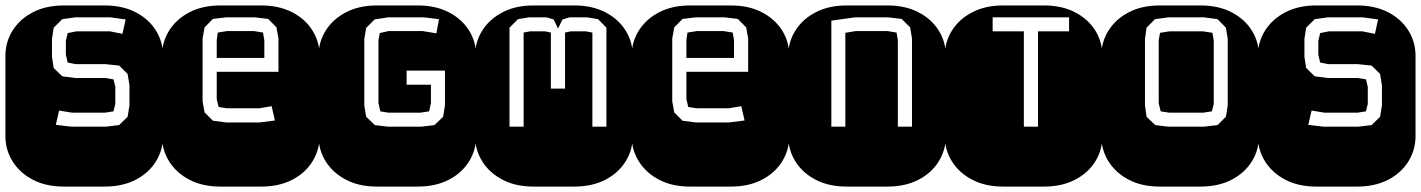

<svg xmlns="http://www.w3.org/2000/svg" viewBox="-22 -689 5247 709"><path d="M213.9 0Q147.9 0 99.6 -25.1Q51.3 -50.3 24.7 -92.8Q-2 -135.3 -2 -186V-482.9Q-2 -534.2 24.7 -576.4Q51.3 -618.7 99.6 -643.8Q147.9 -668.9 213.9 -668.9H364.3Q430.2 -668.9 478.8 -643.8Q527.3 -618.7 553.7 -576.4Q580.1 -534.2 580.1 -482.9V-186Q580.1 -135.3 553.7 -92.8Q527.3 -50.3 478.8 -25.1Q430.2 0 364.3 0ZM241.2 -221.2H368.2L418 -227.1L449.2 -257.8L456.1 -299.8V-374L449.2 -416L418 -446.8L367.2 -452.1H257.8L228 -458L221.2 -486.8V-538.1L228 -566.9L260.3 -573.2H384.3L430.2 -564L441.9 -617.2L385.3 -625H256.8L208 -618.2L176.3 -586.9L169.9 -545.9V-479L176.3 -438L208 -407.2L256.8 -400.9H367.2L397 -396L403.8 -369.1V-305.2L397 -277.8L365.2 -272.9H244.1L196.3 -280.8L184.1 -228Z M792 0Q726.1 0 677.7 -25.1Q629.4 -50.3 602.8 -92.8Q576.2 -135.3 576.2 -186V-482.9Q576.2 -534.2 602.8 -576.4Q629.4 -618.7 677.7 -643.8Q726.1 -668.9 792 -668.9H942.4Q1008.3 -668.9 1056.9 -643.8Q1105.5 -618.7 1131.8 -576.4Q1158.2 -534.2 1158.2 -482.9V-186Q1158.2 -135.3 1131.8 -92.8Q1105.5 -50.3 1056.9 -25.1Q1008.3 0 942.4 0ZM813 -236.8H936L993.2 -244.1L981 -296.9L935.1 -289.1H816.4L785.2 -293.9L778.3 -323.2V-423.8H1006.3V-546.9L999 -587.9L968.3 -619.1L918.9 -625H813L764.2 -619.1L733.4 -587.9L726.1 -546.9V-314.9L733.4 -273.9L764.2 -243.2ZM778.3 -475.1V-541L782.2 -568.8L816.4 -574.2H916L949.2 -568.8L954.1 -540V-475.1Z M1370.1 0Q1304.2 0 1255.9 -25.1Q1207.5 -50.3 1180.9 -92.8Q1154.3 -135.3 1154.3 -186V-482.9Q1154.3 -534.2 1180.9 -576.4Q1207.5 -618.7 1255.9 -643.8Q1304.2 -668.9 1370.1 -668.9H1520.5Q1586.4 -668.9 1635 -643.8Q1683.6 -618.7 1710 -576.4Q1736.3 -534.2 1736.3 -482.9V-186Q1736.3 -135.3 1710 -92.8Q1683.6 -50.3 1635 -25.1Q1586.4 0 1520.5 0ZM1411.1 -221.2H1533.2L1582.5 -227.1L1614.3 -257.8L1621.1 -299.8V-428.2H1479.5V-376H1569.3V-307.1Q1566.9 -299.3 1565.9 -292.5Q1564.9 -285.6 1562.5 -277.8L1530.3 -272.9H1412.1L1382.3 -277.8L1375.5 -309.1V-540L1380.4 -566.9L1412.1 -574.2H1539.1L1589.4 -565.9L1599.1 -618.2L1542.5 -625H1411.1L1361.3 -617.2L1330.1 -585.9L1323.2 -544.9V-299.8L1330.1 -257.8L1362.3 -227.1Z M1948.2 0Q1882.3 0 1834 -25.1Q1785.6 -50.3 1759 -92.8Q1732.4 -135.3 1732.4 -186V-482.9Q1732.4 -534.2 1759 -576.4Q1785.6 -618.7 1834 -643.8Q1882.3 -668.9 1948.2 -668.9H2098.6Q2164.6 -668.9 2213.1 -643.8Q2261.7 -618.7 2288.1 -576.4Q2314.5 -534.2 2314.5 -482.9V-186Q2314.5 -135.3 2288.1 -92.8Q2261.7 -50.3 2213.1 -25.1Q2164.6 0 2098.6 0ZM1859.4 -221.2H1911.6V-568.8L1935.5 -573.2H1991.2L2012.2 -568.8V-361.8H2064.5V-568.8L2085.4 -573.2H2141.6L2165.5 -568.8V-221.2H2217.3V-586.9L2186.5 -618.2L2145.5 -625H2081.5L2055.2 -617.2L2038.6 -583.5L2022.5 -617.2L1995.6 -625H1931.6L1890.6 -618.2L1859.4 -586.9Z M2526.4 0Q2460.4 0 2412.1 -25.1Q2363.8 -50.3 2337.2 -92.8Q2310.5 -135.3 2310.5 -186V-482.9Q2310.5 -534.2 2337.2 -576.4Q2363.8 -618.7 2412.1 -643.8Q2460.4 -668.9 2526.4 -668.9H2676.8Q2742.7 -668.9 2791.3 -643.8Q2839.8 -618.7 2866.2 -576.4Q2892.6 -534.2 2892.6 -482.9V-186Q2892.6 -135.3 2866.2 -92.8Q2839.8 -50.3 2791.3 -25.1Q2742.7 0 2676.8 0ZM2547.4 -236.8H2670.4L2727.5 -244.1L2715.3 -296.9L2669.4 -289.1H2550.8L2519.5 -293.9L2512.7 -323.2V-423.8H2740.7V-546.9L2733.4 -587.9L2702.6 -619.1L2653.3 -625H2547.4L2498.5 -619.1L2467.8 -587.9L2460.4 -546.9V-314.9L2467.8 -273.9L2498.5 -243.2ZM2512.7 -475.1V-541L2516.6 -568.8L2550.8 -574.2H2650.4L2683.6 -568.8L2688.5 -540V-475.1Z M3104.5 0Q3038.6 0 2990.2 -25.1Q2941.9 -50.3 2915.3 -92.8Q2888.7 -135.3 2888.7 -186V-482.9Q2888.7 -534.2 2915.3 -576.4Q2941.9 -618.7 2990.2 -643.8Q3038.6 -668.9 3104.5 -668.9H3254.9Q3320.8 -668.9 3369.4 -643.8Q3418 -618.7 3444.3 -576.4Q3470.7 -534.2 3470.7 -482.9V-186Q3470.7 -135.3 3444.3 -92.8Q3418 -50.3 3369.4 -25.1Q3320.8 0 3254.9 0ZM3047.9 -221.2H3099.6V-567.9L3137.7 -574.2H3254.9L3288.6 -568.8L3293.5 -540V-221.2H3345.7V-546.9L3338.9 -587.9L3307.6 -619.1L3257.8 -625H3135.7L3047.9 -612.8Z M3682.6 0Q3616.7 0 3568.4 -25.1Q3520 -50.3 3493.4 -92.8Q3466.8 -135.3 3466.8 -186V-482.9Q3466.8 -534.2 3493.4 -576.4Q3520 -618.7 3568.4 -643.8Q3616.7 -668.9 3682.6 -668.9H3833Q3898.9 -668.9 3947.5 -643.8Q3996.1 -618.7 4022.5 -576.4Q4048.8 -534.2 4048.8 -482.9V-186Q4048.8 -135.3 4022.5 -92.8Q3996.1 -50.3 3947.5 -25.1Q3898.9 0 3833 0ZM3758.8 -221.2H3811V-573.2H3925.8V-625H3643.6V-573.2H3758.8Z M4260.7 0Q4194.8 0 4146.5 -25.1Q4098.1 -50.3 4071.5 -92.8Q4044.9 -135.3 4044.9 -186V-482.9Q4044.9 -534.2 4071.5 -576.4Q4098.1 -618.7 4146.5 -643.8Q4194.8 -668.9 4260.7 -668.9H4411.1Q4477.1 -668.9 4525.6 -643.8Q4574.2 -618.7 4600.6 -576.4Q4627 -534.2 4627 -482.9V-186Q4627 -135.3 4600.6 -92.8Q4574.2 -50.3 4525.6 -25.1Q4477.1 0 4411.1 0ZM4293 -221.2H4423.8L4474.1 -227.1L4504.9 -257.8L4511.7 -299.8V-545.9L4504.9 -586.9L4474.1 -618.2L4423.8 -625H4293L4243.2 -618.2L4211.9 -586.9L4206.1 -545.9V-299.8L4211.9 -257.8L4244.1 -227.1ZM4295.9 -272.9 4264.2 -277.8 4256.8 -307.1V-541L4261.7 -567.9L4295.9 -573.2H4420.9L4455.1 -567.9L4460 -539.1V-305.2L4453.1 -277.8L4420.9 -272.9Z M4838.9 0Q4772.9 0 4724.6 -25.1Q4676.3 -50.3 4649.7 -92.8Q4623 -135.3 4623 -186V-482.9Q4623 -534.2 4649.7 -576.4Q4676.3 -618.7 4724.6 -643.8Q4772.9 -668.9 4838.9 -668.9H4989.3Q5055.2 -668.9 5103.8 -643.8Q5152.3 -618.7 5178.7 -576.4Q5205.1 -534.2 5205.1 -482.9V-186Q5205.1 -135.3 5178.7 -92.8Q5152.3 -50.3 5103.8 -25.1Q5055.2 0 4989.3 0ZM4866.2 -221.2H4993.2L5043 -227.1L5074.2 -257.8L5081.1 -299.8V-374L5074.2 -416L5043 -446.8L4992.2 -452.1H4882.8L4853 -458L4846.2 -486.8V-538.1L4853 -566.9L4885.3 -573.2H5009.3L5055.2 -564L5066.9 -617.2L5010.3 -625H4881.8L4833 -618.2L4801.3 -586.9L4794.9 -545.9V-479L4801.3 -438L4833 -407.2L4881.8 -400.9H4992.2L5022 -396L5028.8 -369.1V-305.2L5022 -277.8L4990.2 -272.9H4869.1L4821.3 -280.8L4809.1 -228Z"/></svg>

Font: Monofett
Style: Regular
Weight: 400
Designer: Vernon Adams
Foundry: Vernon Adams
Version: Version 1.100; ttfautohint (v1.8.4.7-5d5b);gftools[0.9.28]